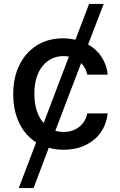

<svg xmlns="http://www.w3.org/2000/svg" viewBox="-20 -747 609 972"><path d="M494 -459Q521 -418 525 -369H422Q415 -402 391 -428L260 -85Q280 -79 302 -79Q348 -79 380 -104Q412 -128 422 -173H525Q519 -119 491 -78Q464 -38 414 -13Q366 11 301 11Q260 11 227 1L150 205H75L163 -26Q107 -62 77 -125Q47 -188 47 -270Q47 -355 78 -417Q109 -481 166 -517Q223 -553 300 -553Q327 -553 362 -546L431 -727H505L426 -522Q469 -498 494 -459ZM302 -463Q236 -463 195 -412Q154 -360 154 -273Q154 -177 201 -124L329 -461Q311 -463 302 -463Z"/></svg>

Font: Sinter Medium
Style: Regular
Weight: 500
Foundry: Adobe & rsms
Version: Version 1.000